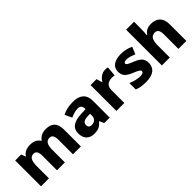

<svg xmlns="http://www.w3.org/2000/svg" viewBox="173 -1870 2887 2887"><g transform="rotate(-45 1616.5 -426.0)"><path d="M729 -610C663 -610 602 -584 568 -532H558C527 -583 473 -610 393 -610C321 -610 262 -582 231 -531H224L200 -600H72V-51H241V-301C241 -414 263 -477 338 -477C388 -477 412 -441 412 -362V-51H580V-318C580 -420 606 -477 677 -477C727 -477 752 -442 752 -362V-51H920V-409C920 -550 854 -610 729 -610Z M1308 -611C1220 -611 1143 -593 1083 -561L1134 -449C1187 -472 1239 -489 1288 -489C1336 -489 1365 -466 1365 -413V-397L1271 -394C1112 -387 1029 -334 1029 -217C1029 -97 1101 -41 1198 -41C1289 -41 1332 -66 1379 -125H1383L1416 -51H1533V-415C1533 -544 1451 -611 1308 -611ZM1314 -299 1365 -301V-257C1365 -198 1321 -162 1265 -162C1227 -162 1201 -179 1201 -221C1201 -268 1230 -296 1314 -299Z M1994 -610C1925 -610 1867 -565 1835 -510H1828L1802 -600H1675V-51H1844V-326C1844 -428 1916 -452 1980 -452C2003 -452 2022 -450 2034 -447L2048 -605C2036 -607 2012 -610 1994 -610Z M2531 -217C2531 -314 2478 -351 2384 -389C2290 -428 2271 -438 2271 -461C2271 -481 2291 -491 2329 -491C2370 -491 2424 -475 2478 -451L2526 -565C2459 -596 2399 -610 2329 -610C2195 -610 2108 -557 2108 -453C2108 -361 2153 -322 2251 -281C2351 -239 2369 -228 2369 -202C2369 -178 2348 -164 2297 -164C2249 -164 2173 -180 2109 -209V-73C2168 -49 2220 -41 2298 -41C2458 -41 2531 -108 2531 -217Z M2811 -678V-811H2642V-51H2811V-302C2811 -414 2836 -477 2916 -477C2969 -477 2994 -438 2994 -362V-51H3163V-409C3163 -550 3081 -610 2967 -610C2901 -610 2847 -588 2812 -531H2803C2806 -555 2811 -611 2811 -678Z"/></g></svg>

Font: Noto Sans Tamil UI ExtraBold
Style: Regular
Weight: 800
Designer: Jelle Bosma - Monotype Design Team
Foundry: Monotype Imaging Inc.
Version: Version 2.004